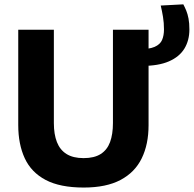

<svg xmlns="http://www.w3.org/2000/svg" viewBox="-20 -850 892 884"><path d="M365.5 13.5Q256.5 13.5 190.2 -21.5Q124 -56.5 94 -121.2Q64 -186 64 -274Q64 -293.5 64 -325.8Q64 -358 64 -396.8Q64 -435.5 64 -474.5Q64 -543.5 64 -599Q64 -654.5 64 -713H228Q228 -654.5 228 -599Q228 -543.5 228 -474.5V-283Q228 -232 242 -196Q256 -160 286.2 -141Q316.5 -122 365 -122Q414 -122 443.8 -141Q473.5 -160 486.8 -196Q500 -232 500 -283.5V-474.5Q500 -543.5 500 -599Q500 -654.5 500 -713H664Q664 -654.5 664 -599Q664 -543.5 664 -474.5Q664 -435.5 664 -396.2Q664 -357 664 -324.5Q664 -292 664 -273.5Q664 -185.5 632.5 -121Q601 -56.5 535 -21.5Q469 13.5 365.5 13.5ZM634 -546.5 615.5 -623Q666 -623 691.8 -634.2Q717.5 -645.5 726.2 -666Q735 -686.5 735 -714.5Q735 -745 730.5 -772.2Q726 -799.5 720 -824.5L824 -830Q831 -817 837.5 -801.2Q844 -785.5 848 -764.5Q852 -743.5 852 -714.5Q852 -664 829 -626.2Q806 -588.5 757.8 -567.5Q709.5 -546.5 634 -546.5Z"/></svg>

Font: Commissioner Thin
Style: Bold
Weight: 700
Version: Version 1.001;gftools[0.9.23]